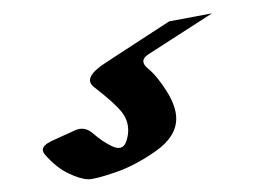

<svg xmlns="http://www.w3.org/2000/svg" viewBox="-20 -49 400 291"><path d="M247.1 130.9Q247.1 158.2 215.8 180.2Q184.6 202.1 154.3 212.4Q124 222.7 114.3 222.7Q102.5 222.7 84 213.9Q65.4 205.1 48.3 185.5Q44.9 181.6 44.9 177.7Q44.9 171.4 57.6 165L92.8 148.9Q107.9 141.6 121.1 153.3Q135.7 166 149.4 172.4Q165.5 180.2 170.9 166.5Q174.3 157.7 174.3 148.4Q174.3 132.8 163.8 119.9Q153.3 106.9 122.6 83Q104.5 69.3 139.6 46.4L236.3 -16.6L301.3 -28.8L205.1 33.2Q189.9 43 204.1 54.7Q218.3 66.4 232.7 89.4Q247.1 112.3 247.1 130.9Z"/></svg>

Font: Eadui
Style: Medium
Weight: 500
Designer: Peter S. Baker
Version: Version 1.1